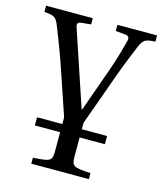

<svg xmlns="http://www.w3.org/2000/svg" viewBox="-112 -539 709 837"><g transform="rotate(15 242.5 -120.0)"><path d="M-8 -433C36 -429 45 -426 59 -391C84 -329 107 -268 129 -203L194 -11V19H80V56H194V139C194 187 187 189 108 194V221H368V194C289 189 282 187 282 139V56H396V19H282V-10L360 -227C386 -300 412 -363 425 -393C439 -426 450 -431 493 -433V-461H314V-433L360 -429C375 -427 378 -416 374 -403C366 -373 352 -318 330 -258L261 -64H259L146 -401C139 -419 143 -427 161 -429L203 -433V-461H-8Z"/></g></svg>

Font: erewhon
Style: Regular
Weight: 400
Version: Version 1.0.0